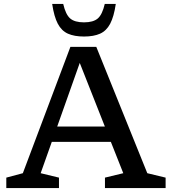

<svg xmlns="http://www.w3.org/2000/svg" viewBox="-20 -955 864 975"><path d="M728 -75.5 821 -53V0H513V-53L606 -75.5L543 -234.5H243L186.5 -75.5L279.5 -53V0H12V-53L96 -75.5L337.5 -717H469ZM270.5 -312.5H512.5L385 -635.5ZM406.5 -841.5Q453.5 -841.5 476.5 -861.2Q499.5 -881 512 -935H568Q558.5 -870.5 539.5 -834.5Q520.5 -798.5 488.2 -784Q456 -769.5 406.5 -769.5Q357.5 -769.5 325 -784Q292.5 -798.5 273.5 -834.5Q254.5 -870.5 245 -935H301Q313.5 -881 336.5 -861.2Q359.5 -841.5 406.5 -841.5Z"/></svg>

Font: Newsreader 6pt
Style: Regular
Weight: 400
Designer: Hugues Gentile
Foundry: Production Type
Version: Version 1.003; ttfautohint (v1.8.3)